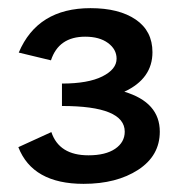

<svg xmlns="http://www.w3.org/2000/svg" viewBox="-20 -445 450 471"><path d="M285 -220Q372 -194 372 -122Q372 -63 319 -28.5Q266 6 185 6Q60 6 25 -84L106 -121Q125 -64 197 -64Q239 -64 262.5 -80Q286 -96 286 -122Q286 -185 132 -185V-240Q196 -240 231 -257.5Q266 -275 266 -301Q266 -324 245 -339.5Q224 -355 189 -355Q124 -355 105 -297L26 -316Q72 -425 202 -425Q272 -425 313 -397Q354 -369 354 -317Q354 -252 285 -220Z"/></svg>

Font: EauTestText Semibold
Style: Regular
Weight: 600
Designer: Christian Thalmann (Catharsis Fonts)
Version: Version 0.001;PS 000.001;hotconv 1.0.88;makeotf.lib2.5.64775